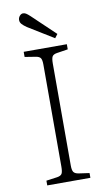

<svg xmlns="http://www.w3.org/2000/svg" viewBox="-99 -948 556 995"><g transform="rotate(-10 179.5 -450.0)"><path d="M66 0V-25L124 -33Q143 -36 149 -46Q155 -56 155 -84V-620Q155 -645 148.5 -654.5Q142 -664 122 -667L66 -676V-703H293V-676L235 -667Q216 -664 210 -654Q204 -644 204 -617V-80Q204 -55 211 -45.5Q218 -36 237 -33L293 -25V0ZM239 -744 104 -827Q88 -838 79.5 -847.5Q71 -857 71 -869Q71 -881 79 -890.5Q87 -900 97 -900Q105 -900 112.5 -895.5Q120 -891 133 -879L254 -764Z"/></g></svg>

Font: Literata 18pt ExtraLight
Style: Regular
Weight: 250
Designer: Latin by Veronika Burian and Jose Scaglione. Greek by Irene Vlachou. Cyrillic by Vera Evstafieva.
Foundry: TypeTogether
Version: Version 3.103;gftools[0.9.29]